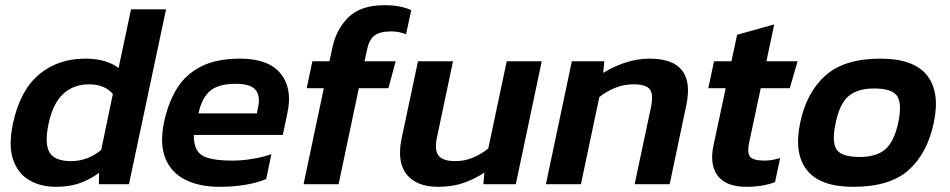

<svg xmlns="http://www.w3.org/2000/svg" viewBox="-20 -710 3663 740"><path d="M196 10Q137 10 93 -15.5Q49 -41 30.5 -95Q12 -149 30 -234Q57 -361 130 -422.5Q203 -484 309 -484Q389 -484 437 -448L485 -674H620L477 0H361L362 -44Q325 -17 285.5 -3.5Q246 10 196 10ZM254 -89Q317 -89 370 -132L415 -348Q383 -385 323 -385Q264 -385 224 -348.5Q184 -312 167 -232Q151 -156 171 -122.5Q191 -89 254 -89Z M826 10Q749 10 694.5 -17Q640 -44 617.5 -99.5Q595 -155 612 -238Q628 -314 662 -369Q696 -424 755.5 -454Q815 -484 905 -484Q1015 -484 1061.5 -426.5Q1108 -369 1088 -276L1070 -190H727Q726 -133 757.5 -112Q789 -91 876 -91Q914 -91 955 -98Q996 -105 1026 -116L1006 -20Q970 -5 924 2.5Q878 10 826 10ZM745 -273H970L975 -299Q984 -340 965 -363.5Q946 -387 889 -387Q822 -387 790 -360Q758 -333 745 -273Z M1150 0 1228 -370H1162L1184 -474H1250L1260 -522Q1275 -596 1322.5 -643Q1370 -690 1462 -690Q1495 -690 1520 -685Q1545 -680 1565 -671L1545 -578Q1532 -583 1518.5 -586Q1505 -589 1488 -589Q1445 -589 1424 -573.5Q1403 -558 1395 -520L1385 -474H1505L1477 -370H1363L1285 0Z M1668 10Q1586 10 1547.5 -37.5Q1509 -85 1528 -177L1591 -474H1726L1664 -180Q1654 -132 1670 -110.5Q1686 -89 1736 -89Q1771 -89 1804 -103Q1837 -117 1862 -138L1933 -474H2068L1968 0H1843L1847 -45Q1812 -21 1768 -5.5Q1724 10 1668 10Z M2084 0 2184 -474H2309L2305 -429Q2339 -451 2386.5 -467.5Q2434 -484 2483 -484Q2663 -484 2625 -304L2561 0H2426L2489 -297Q2499 -345 2485 -365Q2471 -385 2421 -385Q2384 -385 2350 -371Q2316 -357 2290 -336L2219 0Z M2857 10Q2778 10 2746 -33Q2714 -76 2730 -150L2777 -370H2710L2732 -474H2799L2821 -576L2964 -616L2934 -474H3054L3024 -370H2912L2867 -159Q2859 -120 2871.5 -105.5Q2884 -91 2927 -91Q2954 -91 2987 -101L2967 -8Q2919 10 2857 10Z M3268 10Q3141 10 3090 -54.5Q3039 -119 3064 -237Q3089 -355 3162 -419.5Q3235 -484 3373 -484Q3502 -484 3553 -419.5Q3604 -355 3579 -237Q3554 -119 3482 -54.5Q3410 10 3268 10ZM3293 -105Q3358 -105 3392 -134.5Q3426 -164 3442 -237Q3457 -310 3438 -339.5Q3419 -369 3349 -369Q3285 -369 3250.5 -339.5Q3216 -310 3201 -237Q3185 -164 3204 -134.5Q3223 -105 3293 -105Z"/></svg>

Font: Kanit Medium
Style: Italic
Weight: 500
Italic angle: -12°
Designer: Katatrad Team
Foundry: CadsonDemak
Version: Version 2.000; ttfautohint (v1.8.3)